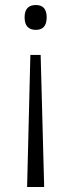

<svg xmlns="http://www.w3.org/2000/svg" viewBox="-20 -561 286 765"><path d="M166 -492Q166 -442 123 -442Q78 -442 78 -492Q78 -541 123 -541Q166 -541 166 -492ZM101 -342H142L156 184H88Z"/></svg>

Font: BC Sans Light
Style: Regular
Weight: 300
Designer: Monotype Design Team
Foundry: Monotype Imaging Inc.
Version: Version 2.000;GOOG;noto-source:20170915:90ef993387c0